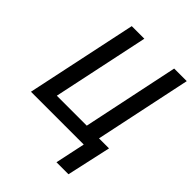

<svg xmlns="http://www.w3.org/2000/svg" viewBox="-252 -843 1165 1165"><g transform="rotate(45 330.0 -260.5)"><path d="M445 193 486 0H33L184 -714H292L161 -94H418L548 -714H656L525 -92H611L548 193Z"/></g></svg>

Font: Noto Sans Display Medium
Style: Italic
Weight: 500
Italic angle: -12°
Designer: Monotype Design Team
Foundry: Monotype Imaging Inc.
Version: Version 2.003